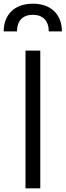

<svg xmlns="http://www.w3.org/2000/svg" viewBox="-50 -1019 355 1039"><path d="M88 0H168V-745H88ZM-30 -849H42C42 -906 73 -939 128 -939C182 -939 214 -906 214 -849H285C285 -938 229 -999 128 -999C26 -999 -30 -937 -30 -849Z"/></svg>

Font: Mluvka
Style: Regular
Weight: 400
Designer: Modified by Jiří Krblich, Original typeface by Gumpita Rahayu
Foundry: Gumpita Rahayu & Jiří Krblich
Version: Version 2.000;Glyphs 3.1.1 (3134)